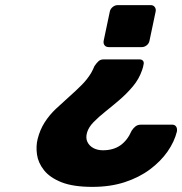

<svg xmlns="http://www.w3.org/2000/svg" viewBox="-20 -539 712 750"><path d="M525 -307Q534 -307 538.5 -301.5Q543 -296 541 -288Q540 -282 538.5 -276Q537 -270 535 -265Q523 -230 499 -201.5Q475 -173 447 -149Q419 -125 392 -103.5Q365 -82 345.5 -62Q326 -42 320 -21Q314 0 321.5 15.5Q329 31 345 39.5Q361 48 382 48Q423 48 450.5 28.5Q478 9 494 -28Q501 -39 509.5 -45.5Q518 -52 531 -52H653Q663 -52 668 -44.5Q673 -37 671 -25Q661 15 634.5 53Q608 91 566 122.5Q524 154 467.5 172.5Q411 191 341 191Q266 191 220.5 173Q175 155 152 126Q129 97 124.5 64.5Q120 32 127 4Q136 -32 154.5 -61Q173 -90 198.5 -114Q224 -138 250 -161Q276 -184 298.5 -206.5Q321 -229 336 -254Q340 -261 343 -267.5Q346 -274 349 -281Q358 -294 365.5 -300.5Q373 -307 385 -307ZM569 -519Q579 -519 584.5 -511.5Q590 -504 588 -494L564 -380Q562 -369 553 -362Q544 -355 534 -355H405Q394 -355 388.5 -362Q383 -369 385 -380L409 -494Q411 -504 420 -511.5Q429 -519 440 -519Z"/></svg>

Font: Rubik
Style: Bold Italic
Weight: 700
Italic angle: -12°
Designer: Hubert and Fischer
Foundry: Hubert and Fischer
Version: Version 2.300;gftools[0.9.30]